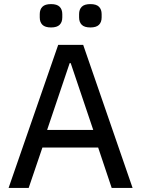

<svg xmlns="http://www.w3.org/2000/svg" viewBox="-20 -917 689 937"><path d="M525 0 459 -197H187L120 0H22L264 -698H386L627 0ZM325 -609H320L210 -283H435ZM229 -783Q200 -783 187 -796Q174 -809 174 -832V-848Q174 -871 187 -884Q200 -897 229 -897Q258 -897 271 -884Q284 -871 284 -848V-832Q284 -809 271 -796Q258 -783 229 -783ZM421 -783Q392 -783 379 -796Q366 -809 366 -832V-848Q366 -871 379 -884Q392 -897 421 -897Q450 -897 463 -884Q476 -871 476 -848V-832Q476 -809 463 -796Q450 -783 421 -783Z"/></svg>

Font: IBM Plex Sans Arabic Text
Style: Regular
Weight: 450
Designer: Mike Abbink, Paul van der Laan, Pieter van Rosmalen, Wael Morcos, Khajak Apelian
Foundry: Bold Monday
Version: Version 1.2